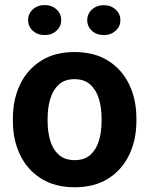

<svg xmlns="http://www.w3.org/2000/svg" viewBox="-20 -749 604 778"><path d="M32.2 -258.8V-269Q32.2 -346.2 61.5 -407Q90.8 -467.8 146.5 -502.9Q202.1 -538.1 281.7 -538.1Q362.3 -538.1 418.2 -502.9Q474.1 -467.8 503.4 -407Q532.7 -346.2 532.7 -269V-258.8Q532.7 -182.1 503.4 -121.3Q474.1 -60.5 418.5 -25.4Q362.8 9.8 282.7 9.8Q202.6 9.8 146.7 -25.4Q90.8 -60.5 61.5 -121.3Q32.2 -182.1 32.2 -258.8ZM172.9 -269V-258.8Q172.9 -214.8 183.6 -179Q194.3 -143.1 218.5 -121.6Q242.7 -100.1 282.7 -100.1Q322.3 -100.1 346.2 -121.6Q370.1 -143.1 380.9 -179Q391.6 -214.8 391.6 -258.8V-269Q391.6 -312 380.9 -348.1Q370.1 -384.3 345.9 -406.2Q321.8 -428.2 281.7 -428.2Q242.2 -428.2 218.3 -406.2Q194.3 -384.3 183.6 -348.1Q172.9 -312 172.9 -269ZM93.8 -667.5Q93.8 -693.4 113 -710.9Q132.3 -728.5 160.6 -728.5Q189.9 -728.5 209 -710.9Q228 -693.4 228 -667.5Q228 -642.1 209 -624.5Q189.9 -606.9 160.6 -606.9Q132.3 -606.9 113 -624.5Q93.8 -642.1 93.8 -667.5ZM333.5 -667Q333.5 -692.9 352.5 -710.4Q371.6 -728 400.4 -728Q429.2 -728 448.5 -710.4Q467.8 -692.9 467.8 -667Q467.8 -641.6 448.5 -624.3Q429.2 -606.9 400.4 -606.9Q371.6 -606.9 352.5 -624.3Q333.5 -641.6 333.5 -667Z"/></svg>

Font: Vazirmatn RD FD
Style: Bold
Weight: 700
Designer: Saber Rastikerdar
Foundry: Saber Rastikerdar
Version: Version 33.003